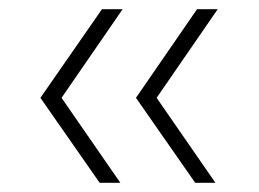

<svg xmlns="http://www.w3.org/2000/svg" viewBox="-20 -450 563 418"><path d="M405 -52 276 -237 409 -430H454L321 -237L449 -52ZM197 -52 68 -237 202 -430H247L114 -237L242 -52Z"/></svg>

Font: Smooch Sans
Style: Regular
Weight: 400
Designer: Robert E. Leuschke
Foundry: Robert E. Leuschke
Version: Version 1.010; ttfautohint (v1.8.3)